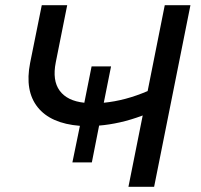

<svg xmlns="http://www.w3.org/2000/svg" viewBox="-20 -720 776 740"><path d="M259 -94 288 -235Q175 -244 125 -307Q75 -370 96 -477L141 -700H239L195 -480Q181 -410 210 -370.5Q239 -331 305 -324L333 -464H408L380 -324Q463 -332 549 -369L615 -700H714L574 0H475L530 -275Q485 -258 442.5 -248.5Q400 -239 362 -236L334 -94Z"/></svg>

Font: Montserrat Medium
Style: Italic
Weight: 500
Italic angle: -11.3°
Designer: Julieta Ulanovsky
Foundry: Julieta Ulanovsky
Version: Version 9.000; ttfautohint (v1.8.4.7-5d5b)